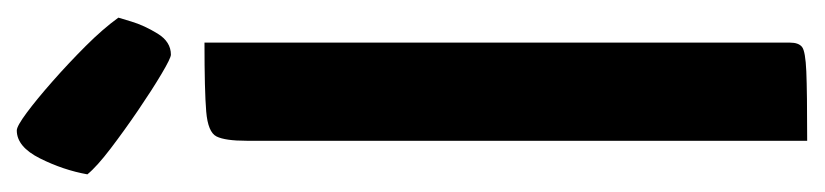

<svg xmlns="http://www.w3.org/2000/svg" viewBox="-396 -570 958 223"><g transform="rotate(-90 82.5 -459.0)"><path d="M30 0V-651Q30 -676 35 -686Q40 -696 64 -698Q88 -700 144 -700V-20Q144 -10 139 -6Q134 -2 110.5 -1Q87 0 30 0ZM130 -739Q126 -739 107.5 -750Q89 -761 65.5 -777Q42 -793 21 -809Q0 -825 -9 -836Q-4 -864 9.5 -891Q23 -918 42 -918Q47 -918 62.5 -906.5Q78 -895 99 -876.5Q120 -858 140 -838Q160 -818 173 -800Q173 -800 168.5 -785Q164 -770 154.5 -754.5Q145 -739 130 -739Z"/></g></svg>

Font: Yanone Kaffeesatz
Style: Bold
Weight: 700
Designer: Yanone (Cyrillic: Daniel Pouzeot, Huerta Tipografica, and Cyreal)
Foundry: Yanone
Version: Version 2.003